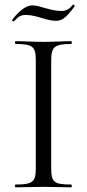

<svg xmlns="http://www.w3.org/2000/svg" viewBox="-20 -801 372 821"><path d="M199 -81V-542C199 -599 211 -613 284 -613C288 -613 288 -625 284 -625C253 -625 213 -622 165 -622C120 -622 79 -625 47 -625C43 -625 43 -613 47 -613C120 -613 133 -601 133 -544V-81C133 -23 120 -12 47 -12C43 -12 43 0 47 0C79 0 120 -2 165 -2C213 -2 252 0 284 0C288 0 288 -12 284 -12C210 -12 199 -23 199 -81ZM243 -754C195 -754 151 -778 118 -778C84 -778 49 -739 33 -717C29 -712 37 -708 40 -710C55 -724 62 -737 90 -737C138 -737 176 -712 220 -712C244 -712 263 -724 299 -774C301 -776 295 -783 292 -781C280 -767 268 -754 243 -754Z"/></svg>

Font: Cormorant Garamond
Style: Regular
Weight: 400
Designer: Christian Thalmann (Catharsis Fonts)
Foundry: Catharsis Fonts
Version: Version 4.002;Glyphs 3.4 (3410)